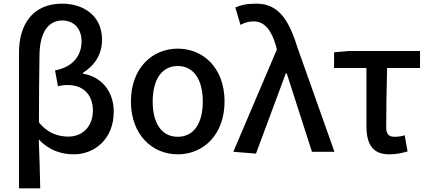

<svg xmlns="http://www.w3.org/2000/svg" viewBox="-20 -830 2346 1050"><path d="M84 200H200C198 110 196 24 192 -68C249 -6 319 14 384 14C494 14 602 -67 602 -219C602 -331 534 -411 434 -427V-432C500 -474 538 -534 538 -613C538 -748 432 -810 320 -810C159 -810 84 -696 84 -544ZM355 -83C302 -83 242 -99 193 -161C193 -287 194 -408 196 -532C198 -651 243 -718 321 -718C377 -718 426 -681 426 -603C426 -534 387 -465 281 -445L297 -358C313 -363 331 -365 350 -365C442 -365 488 -305 488 -226C488 -134 427 -83 355 -83Z M952 14C1091 14 1208 -92 1208 -275C1208 -459 1091 -564 952 -564C814 -564 696 -459 696 -275C696 -92 814 14 952 14ZM952 -82C863 -82 815 -157 815 -275C815 -392 863 -469 952 -469C1041 -469 1089 -392 1089 -275C1089 -157 1041 -82 952 -82Z M1380 10 1543 -429H1548L1686 0H1809L1605 -575C1556 -733 1496 -810 1381 -810C1327 -810 1297 -802 1267 -789L1295 -694C1316 -705 1336 -713 1368 -713C1425 -713 1464 -667 1489 -580L1494 -559L1256 0Z M2109 14C2148 14 2183 6 2209 -2L2193 -90C2173 -84 2156 -82 2137 -82C2108 -82 2092 -95 2092 -134C2092 -230 2094 -343 2097 -458H2277V-551H1886L1807 -544V-458H1984V-140C1984 -44 2016 14 2109 14Z"/></svg>

Font: Noto Sans CJK SC Medium
Style: Regular
Weight: 500
Designer: Ryoko NISHIZUKA 西塚涼子 (kana, bopomofo & ideographs); Paul D. Hunt (Latin, Greek & Cyrillic); Sandoll Communications 산돌커뮤니
Foundry: Adobe
Version: Version 2.004;hotconv 1.0.118;makeotfexe 2.5.65603